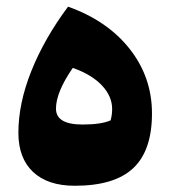

<svg xmlns="http://www.w3.org/2000/svg" viewBox="-20 -562 523 591"><path d="M210 9.8Q127 9.8 81.8 -32.7Q36.6 -75.2 36.6 -153.3Q36.6 -244.1 76.7 -344Q116.7 -443.8 189.5 -541.5Q310.5 -498.5 379.2 -411.4Q447.8 -324.2 447.8 -212.9Q447.8 -98.6 390.1 -44.4Q332.5 9.8 210 9.8ZM204.1 -353Q152.3 -278.3 152.3 -227.5Q152.3 -178.7 233.9 -178.7Q291 -178.7 320.3 -191.4Q325.2 -208 325.2 -226.6Q325.2 -265.6 293.7 -299.1Q262.2 -332.5 204.1 -353Z"/></svg>

Font: Pinar-DS4-FD ExtraBold
Style: Regular
Weight: 800
Designer: Amin Abedi
Version: Version 3.000